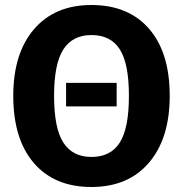

<svg xmlns="http://www.w3.org/2000/svg" viewBox="-20 -730 731 767"><path d="M345 -710Q493 -710 575.5 -615Q658 -520 658 -347Q658 -177 575 -80Q492 17 345 17Q198 17 115.5 -78.5Q33 -174 33 -347Q33 -517 116 -613.5Q199 -710 345 -710ZM345 -590Q270 -590 233 -532.5Q196 -475 196 -347Q196 -218 233 -160.5Q270 -103 345 -103Q422 -103 458.5 -160.5Q495 -218 495 -347Q495 -476 458.5 -533Q422 -590 345 -590ZM446 -399V-305H244V-399Z"/></svg>

Font: FiraGO
Style: Bold
Weight: 700
Designer: bBox Type
Foundry: bBox Type GmbH
Version: Version 1.001;PS 001.001;hotconv 1.0.88;makeotf.lib2.5.64775